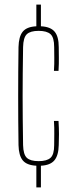

<svg xmlns="http://www.w3.org/2000/svg" viewBox="-20 -820 328 840"><path d="M139 0V-95Q97 -97 79.5 -118.5Q62 -140 61 -185Q58 -400 61 -614Q62 -660 79.5 -681.5Q97 -703 139 -705V-800H159V-705Q201 -703 219 -681.5Q237 -660 237 -614Q237 -593 237.5 -567.5Q238 -542 236 -510H216Q218 -542 217.5 -567Q217 -592 217 -614Q217 -656 201 -670.5Q185 -685 149 -685Q113 -685 97.5 -670.5Q82 -656 81 -614Q80 -551 79.5 -499Q79 -447 79 -399.5Q79 -352 79.5 -300Q80 -248 81 -185Q82 -144 97.5 -129.5Q113 -115 149 -115Q185 -115 201 -129.5Q217 -144 217 -185Q217 -208 217.5 -234Q218 -260 216 -291H236Q238 -259 238 -233Q238 -207 237 -185Q236 -140 218 -118.5Q200 -97 159 -95V0Z"/></svg>

Font: Big Shoulders Display Thin
Style: Regular
Weight: 100
Designer: Patric King
Foundry: XO Type Co
Version: Version 1.000; ttfautohint (v1.8.2)